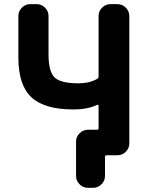

<svg xmlns="http://www.w3.org/2000/svg" viewBox="-20 -775 723 933"><path d="M459 -261.7Q459 -263.7 457 -265.1Q455.1 -266.6 452.1 -265.6Q407.2 -243.2 335.9 -243.2Q196.3 -243.2 132.8 -302.2Q69.3 -361.3 69.3 -494.1V-697.3Q69.3 -720.7 86.4 -737.8Q103.5 -754.9 127 -754.9H158.2Q181.6 -754.9 198.7 -737.8Q215.8 -720.7 215.8 -697.3V-510.7Q215.8 -427.7 245.1 -398.9Q274.4 -370.1 362.3 -370.1Q414.1 -370.1 452.1 -391.6Q459 -395.5 459 -402.3V-697.3Q459 -720.7 476.1 -737.8Q493.2 -754.9 516.6 -754.9H550.8Q574.2 -754.9 591.3 -737.8Q608.4 -720.7 608.4 -697.3V-78.1Q608.4 -54.7 591.3 -37.6Q574.2 -20.5 550.8 -20.5H509.8H498Q490.2 -20.5 490.2 -13.7V80.1Q490.2 103.5 473.1 120.6Q456.1 137.7 432.6 137.7H407.2Q383.8 137.7 366.7 120.6Q349.6 103.5 349.6 80.1V-86.9Q349.6 -110.4 366.7 -127.4Q383.8 -144.5 407.2 -144.5H451.2Q459 -144.5 459 -152.3Z"/></svg>

Font: Gen Jyuu Gothic P Bold
Style: Bold
Weight: 700
Designer: [Source Han Sans]
Ryoko NISHIZUKA  (kana & ideographs); Paul D. Hunt (Latin, Greek & Cyrillic); Wenlong ZHANG  (bopomofo
Version: Version 1.002.20150607